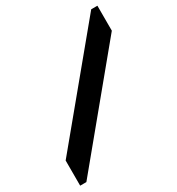

<svg xmlns="http://www.w3.org/2000/svg" viewBox="-172 -829 866 939"><g transform="rotate(-30 260.5 -360.0)"><path d="M6 -142 484 -720H519V-579L41 0H6Z"/></g></svg>

Font: Orbitron
Style: Bold
Weight: 700
Designer: Matt McInerney
Foundry: Matt McInerney
Version: Version 001.001